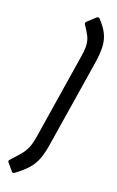

<svg xmlns="http://www.w3.org/2000/svg" viewBox="-183 -746 569 936"><g transform="rotate(20 101.0 -278.0)"><path d="M15 146 -17 108Q-22 101 -14 94Q11 67 27.5 47.5Q44 28 54 5.5Q64 -17 70 -54L141 -502Q147 -539 144.5 -562.5Q142 -586 131.5 -605.5Q121 -625 104 -650Q99 -658 106 -665L146 -702Q155 -708 161 -702Q191 -670 205 -641.5Q219 -613 221 -579Q223 -545 216 -498L143 -40Q136 5 124 36.5Q112 68 89.5 93.5Q67 119 30 146Q22 153 15 146Z"/></g></svg>

Font: Sofia Sans Condensed Medium
Style: Italic
Weight: 500
Italic angle: -9°
Designer: Botio Nikoltchev, Ani Petrova
Foundry: lettersoup
Version: Version 4.101; ttfautohint (v1.8.4.7-5d5b)